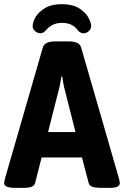

<svg xmlns="http://www.w3.org/2000/svg" viewBox="-22 -901 596 923"><path d="M50 2Q-2 2 -2 -21Q-2 -27 2 -43L184 -673Q192 -702 244 -702H308Q360 -702 368 -673L550 -43Q552 -34 553 -29.5Q554 -25 554 -21Q554 2 507 2H459Q437 2 422 -3Q407 -8 404 -22L372 -144H178L147 -22Q143 -8 129.5 -3Q116 2 97 2ZM259 -463 209 -266H341L291 -463Q286 -480 283 -498Q280 -516 277 -533H273Q270 -516 267 -498Q264 -480 259 -463ZM172 -741Q159 -741 147 -751Q135 -761 135 -775Q135 -795 149.5 -819.5Q164 -844 195 -862.5Q226 -881 275 -881Q325 -881 356 -862.5Q387 -844 401.5 -819Q416 -794 416 -775Q416 -761 404.5 -751Q393 -741 379 -741Q363 -741 351 -757Q326 -791 276 -791Q230 -791 202 -759Q193 -749 186.5 -745Q180 -741 172 -741Z"/></svg>

Font: Asap Semi Condensed
Style: Bold
Weight: 700
Width: 4
Designer: Pablo Cosgaya
Foundry: Omnibus-Type
Version: Version 3.001; ttfautohint (v1.8.4.7-5d5b)